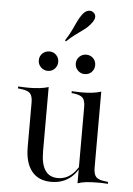

<svg xmlns="http://www.w3.org/2000/svg" viewBox="-56 -833 616 889"><g transform="rotate(5 252.0 -388.5)"><path d="M227.4 -640.3 222.6 -644.4Q239.5 -670.2 250.4 -693.1Q261.3 -716.1 270.2 -735.1Q279 -754 290.3 -769.4Q303.2 -787.1 317.7 -790.3Q332.3 -793.5 342.7 -784.7Q353.2 -775.8 352.4 -762.9Q351.6 -750 337.1 -732.3Q323.4 -715.3 306 -702.4Q288.7 -689.5 269 -675.4Q249.2 -661.3 227.4 -640.3ZM166.1 -412.9V-206.5H93.5V-343.5Q93.5 -374.2 81.9 -386.7Q70.2 -399.2 37.9 -402.4L25 -404V-412.9Q42.7 -412.1 53.6 -411.7Q64.5 -411.3 75 -411.3Q101.6 -411.3 125 -414.1Q148.4 -416.9 166.1 -422.6ZM166.1 -206.5V-125Q166.1 -64.5 185.9 -35.5Q205.6 -6.5 244.4 -6.5Q282.3 -6.5 310.5 -31.9Q338.7 -57.3 357.3 -104.8L358.9 -100Q339.5 -43.5 303.6 -14.9Q267.7 13.7 215.3 13.7Q156.5 13.7 125 -25.4Q93.5 -64.5 93.5 -137.9V-206.5ZM337.9 0V-206.5H410.5V-69.4Q410.5 -38.7 422.2 -26.2Q433.9 -13.7 466.1 -10.5L478.2 -8.9V0Q461.3 -1.6 450.4 -1.6Q439.5 -1.6 429 -1.6Q401.6 -1.6 378.6 0.8Q355.6 3.2 337.9 9.7ZM410.5 -412.9V-206.5H337.9V-343.5Q337.9 -375 326.6 -387.1Q315.3 -399.2 283.9 -403.2L274.2 -404V-412.9Q291.9 -412.1 302 -411.7Q312.1 -411.3 321.8 -411.3Q348.4 -411.3 370.6 -414.1Q392.7 -416.9 410.5 -422.6ZM326.6 -496.8Q308.1 -496.8 294.8 -510.1Q281.5 -523.4 281.5 -541.9Q281.5 -561.3 294.8 -574.2Q308.1 -587.1 326.6 -587.1Q346 -587.1 358.9 -574.2Q371.8 -561.3 371.8 -541.9Q371.8 -523.4 358.9 -510.1Q346 -496.8 326.6 -496.8ZM155.6 -496.8Q136.3 -496.8 123 -510.1Q109.7 -523.4 109.7 -541.9Q109.7 -561.3 123 -574.2Q136.3 -587.1 155.6 -587.1Q174.2 -587.1 187.1 -574.2Q200 -561.3 200 -541.9Q200 -523.4 187.1 -510.1Q174.2 -496.8 155.6 -496.8Z"/></g></svg>

Font: Playfair 144pt SemiCondensed Light
Style: Regular
Weight: 300
Width: 4
Designer: Claus Eggers Sørensen
Foundry: Claus Eggers Sørensen
Version: Version 2.203